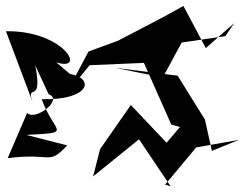

<svg xmlns="http://www.w3.org/2000/svg" viewBox="-134 -738 842 661"><g transform="rotate(-90 287.5 -407.0)"><path d="M394 -520 402 -333 190 -239 181 -209 127 -255 257 -378 105 -484 11 -508 139 -350 -23 -241 -17 -260 111 -153 137 -6 99 -99 207 -123 358 -217 385 -433 352 -268 472 -203 494 -53 539 -22 453 -120 598 -197C556 -271 518 -347 478 -423L441 -524L295 -601ZM294 -661C275 -608 200 -710 230 -735L74 -802C94 -647 47 -664 118 -597L154 -738C163 -572 157 -642 277 -685C273 -519 349 -501 364 -588L404 -635C369 -528 514 -608 511 -808L264 -715C340 -743 250 -679 393 -707Z"/></g></svg>

Font: Asimov Silicon
Style: Regular
Weight: 400
Designer: Google
Version: Version 2.000980; 2014